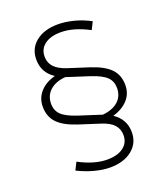

<svg xmlns="http://www.w3.org/2000/svg" viewBox="-139 -809 837 957"><g transform="rotate(-20 280.0 -331.0)"><path d="M281 49Q244 49 200 37.5Q156 26 112 4L132 -36Q213 7 281 7Q336 7 367 -16.5Q398 -40 398 -80Q398 -113 377.5 -135.5Q357 -158 313 -172L201 -208Q131 -231 99.5 -264.5Q68 -298 68 -350Q68 -396 97.5 -428.5Q127 -461 177 -474Q118 -513 118 -582Q118 -641 162 -676Q206 -711 279 -711Q317 -711 361 -700Q405 -689 448 -666L428 -626Q347 -669 279 -669Q224 -669 193 -645.5Q162 -622 162 -582Q162 -549 183 -526.5Q204 -504 247 -490L359 -454Q429 -431 460.5 -397.5Q492 -364 492 -312Q492 -266 462.5 -234Q433 -202 383 -188Q442 -149 442 -80Q442 -22 398 13.5Q354 49 281 49ZM336 -211Q389 -216 418.5 -242.5Q448 -269 448 -312Q448 -348 425 -370.5Q402 -393 345 -412L233 -448Q231 -449 228.5 -449.5Q226 -450 224 -451Q172 -447 142 -420Q112 -393 112 -350Q112 -314 135 -291.5Q158 -269 215 -250L327 -214Q329 -213 331.5 -212.5Q334 -212 336 -211Z"/></g></svg>

Font: Red Hat Display VF
Style: Regular
Weight: 300
Designer: Pentagram, MCKL
Foundry: Pentagram, MCKL
Version: Version 1.023